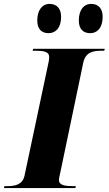

<svg xmlns="http://www.w3.org/2000/svg" viewBox="-51 -964 557 984"><path d="M412 -794C442 -794 475 -815 475 -879C475 -922 451 -944 417 -944C376 -944 353 -910 353 -859C353 -815 375 -794 412 -794ZM198 -794C229 -794 262 -815 262 -879C262 -922 238 -944 203 -944C164 -944 140 -910 140 -859C140 -815 162 -794 198 -794ZM-31 0H335L338 -10H325C283 -10 251 -14 251 -42C251 -53 256 -67 260 -89L376 -644C388 -697 426 -704 470 -704H483L486 -714H119L116 -704H129C172 -704 201 -700 201 -672C201 -668 201 -657 196 -636L75 -65C65 -17 26 -10 -15 -10H-28Z"/></svg>

Font: Noto Serif Display ExtraBold
Style: Italic
Weight: 800
Italic angle: -12°
Designer: Monotype Design Team
Foundry: Monotype Imaging Inc.
Version: Version 2.009